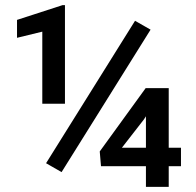

<svg xmlns="http://www.w3.org/2000/svg" viewBox="-20 -729 764 749"><path d="M233.4 -709V-324.2H145V-605.5L46.4 -581.5V-651.4L224.1 -709ZM567.4 -613.3 220.2 -57.6 159.7 -92.3 506.8 -647.9ZM686 -152.8V-80.6H638.2V0H549.3V-80.6H374L369.1 -138.2L548.3 -385.3H638.2V-152.8ZM455.6 -152.8H549.3V-275.4L541.5 -263.2Z"/></svg>

Font: Vazirmatn FD Medium
Style: Regular
Weight: 500
Designer: Saber Rastikerdar
Foundry: Saber Rastikerdar
Version: Version 33.003